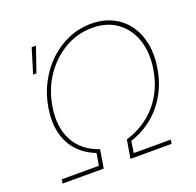

<svg xmlns="http://www.w3.org/2000/svg" viewBox="-128 -872 1026 1007"><g transform="rotate(-20 384.5 -368.5)"><path d="M54.2 0 58.1 -22.5H265.1L276.4 -89.8Q214.8 -113.8 175.8 -157.2Q136.7 -200.7 122.3 -261.7Q107.9 -322.8 120.1 -398.4Q132.3 -472.2 165.3 -533.9Q198.2 -595.7 246.6 -641.1Q294.9 -686.5 354.7 -711.7Q414.6 -736.8 480.5 -736.8Q546.4 -736.8 597.9 -711.7Q649.4 -686.5 682.9 -641.1Q716.3 -595.7 728.5 -533.9Q740.7 -472.2 728.5 -398.4Q716.3 -322.8 681.6 -260.7Q647 -198.7 593.5 -154.5Q540 -110.4 469.7 -86.9L459.5 -22.5H666.5L662.6 0H433.1L450.2 -102.1Q556.2 -134.8 622.1 -211.7Q688 -288.6 706.1 -398.4Q721.2 -490.2 697 -561.5Q672.9 -632.8 616.5 -673.6Q560.1 -714.4 478 -714.4Q396.5 -714.4 325.7 -673.6Q254.9 -632.8 206.3 -561.5Q157.7 -490.2 142.6 -398.4Q124.5 -288.6 164.8 -211.7Q205.1 -134.8 300.8 -102.1L283.7 0ZM104.5 -589.8 146.5 -727.5H170.4L123 -589.8Z"/></g></svg>

Font: Inter 20pt Thin
Style: Italic
Weight: 250
Italic angle: -9.3988°
Version: Version 4.001;git-66647c0bb